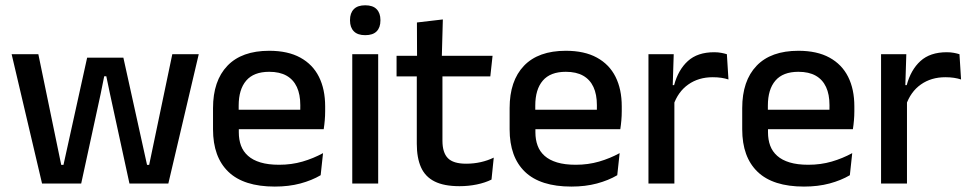

<svg xmlns="http://www.w3.org/2000/svg" viewBox="-20 -694 3666 726"><path d="M139 0 24 -489H125L211.5 -70.5H220L309.5 -476H446.5L536 -70.5H544L631.5 -489H731.5L616.5 0H469.5L396 -338.5L382 -405.5H374L360.5 -338.5L287 0Z M1019 11.5Q902 11.5 843.8 -44.2Q785.5 -100 785.5 -205V-285Q785.5 -388.5 839.8 -445.2Q894 -502 998 -502Q1068.5 -502 1115.5 -476.2Q1162.5 -450.5 1186 -403.5Q1209.5 -356.5 1209.5 -292V-273.5Q1209.5 -256.5 1208 -239Q1206.5 -221.5 1204 -205.5H1114Q1115 -231.5 1115.2 -254.5Q1115.5 -277.5 1115.5 -296.5Q1115.5 -337 1102.5 -365Q1089.5 -393 1063.5 -407.8Q1037.5 -422.5 998 -422.5Q939.5 -422.5 911 -389.2Q882.5 -356 882.5 -294.5V-248.5L883 -237V-193.5Q883 -166 891.2 -143.5Q899.5 -121 917.8 -104.8Q936 -88.5 965 -79.8Q994 -71 1035.5 -71Q1082.5 -71 1123.8 -83Q1165 -95 1201.5 -115L1192.5 -31.5Q1159.5 -12 1115.8 -0.2Q1072 11.5 1019 11.5ZM837.5 -205.5V-279H1184V-205.5Z M1312 0V-489H1410V0ZM1361 -561Q1332 -561 1317.8 -575.8Q1303.5 -590.5 1303.5 -616.5V-618.5Q1303.5 -644.5 1317.8 -659.2Q1332 -674 1361 -674Q1390 -674 1404.2 -659.2Q1418.5 -644.5 1418.5 -618.5V-616.5Q1418.5 -590 1404.2 -575.5Q1390 -561 1361 -561Z M1717.5 10Q1659 10 1623.5 -7.8Q1588 -25.5 1572 -61.2Q1556 -97 1556 -150.5V-449.5H1653V-162Q1653 -117 1673.5 -96Q1694 -75 1742.5 -75Q1771.5 -75 1798 -81Q1824.5 -87 1847 -98L1838.5 -15Q1814.5 -3 1783 3.5Q1751.5 10 1717.5 10ZM1479.5 -405V-483H1842.5L1834 -405ZM1557 -474.5 1556.5 -609 1654.5 -620.5 1650.5 -474.5Z M2140.5 11.5Q2023.5 11.5 1965.2 -44.2Q1907 -100 1907 -205V-285Q1907 -388.5 1961.2 -445.2Q2015.5 -502 2119.5 -502Q2190 -502 2237 -476.2Q2284 -450.5 2307.5 -403.5Q2331 -356.5 2331 -292V-273.5Q2331 -256.5 2329.5 -239Q2328 -221.5 2325.5 -205.5H2235.5Q2236.5 -231.5 2236.8 -254.5Q2237 -277.5 2237 -296.5Q2237 -337 2224 -365Q2211 -393 2185 -407.8Q2159 -422.5 2119.5 -422.5Q2061 -422.5 2032.5 -389.2Q2004 -356 2004 -294.5V-248.5L2004.5 -237V-193.5Q2004.5 -166 2012.8 -143.5Q2021 -121 2039.2 -104.8Q2057.5 -88.5 2086.5 -79.8Q2115.5 -71 2157 -71Q2204 -71 2245.2 -83Q2286.5 -95 2323 -115L2314 -31.5Q2281 -12 2237.2 -0.2Q2193.5 11.5 2140.5 11.5ZM1959 -205.5V-279H2305.5V-205.5Z M2526 -295.5 2505 -372H2529Q2544.5 -430 2581 -463.2Q2617.5 -496.5 2680.5 -496.5Q2695.5 -496.5 2707.2 -494.2Q2719 -492 2728.5 -489L2734.5 -393.5Q2722.5 -397.5 2707.5 -399.8Q2692.5 -402 2675 -402Q2621.5 -402 2582.5 -374.5Q2543.5 -347 2526 -295.5ZM2432 0V-489H2527.5L2523 -346.5L2530 -339.5V0Z M3020 11.5Q2903 11.5 2844.8 -44.2Q2786.5 -100 2786.5 -205V-285Q2786.5 -388.5 2840.8 -445.2Q2895 -502 2999 -502Q3069.5 -502 3116.5 -476.2Q3163.5 -450.5 3187 -403.5Q3210.5 -356.5 3210.5 -292V-273.5Q3210.5 -256.5 3209 -239Q3207.5 -221.5 3205 -205.5H3115Q3116 -231.5 3116.2 -254.5Q3116.5 -277.5 3116.5 -296.5Q3116.5 -337 3103.5 -365Q3090.5 -393 3064.5 -407.8Q3038.5 -422.5 2999 -422.5Q2940.5 -422.5 2912 -389.2Q2883.5 -356 2883.5 -294.5V-248.5L2884 -237V-193.5Q2884 -166 2892.2 -143.5Q2900.5 -121 2918.8 -104.8Q2937 -88.5 2966 -79.8Q2995 -71 3036.5 -71Q3083.5 -71 3124.8 -83Q3166 -95 3202.5 -115L3193.5 -31.5Q3160.5 -12 3116.8 -0.2Q3073 11.5 3020 11.5ZM2838.5 -205.5V-279H3185V-205.5Z M3405.5 -295.5 3384.5 -372H3408.5Q3424 -430 3460.5 -463.2Q3497 -496.5 3560 -496.5Q3575 -496.5 3586.8 -494.2Q3598.5 -492 3608 -489L3614 -393.5Q3602 -397.5 3587 -399.8Q3572 -402 3554.5 -402Q3501 -402 3462 -374.5Q3423 -347 3405.5 -295.5ZM3311.5 0V-489H3407L3402.5 -346.5L3409.5 -339.5V0Z"/></svg>

Font: Anek Odia Medium
Style: Regular
Weight: 500
Designer: Yesha Goshar & Mahesh Sahu (Odia), Yesha Goshar (Latin)
Foundry: Ek Type
Version: Version 1.003